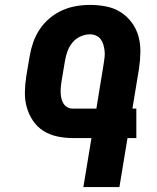

<svg xmlns="http://www.w3.org/2000/svg" viewBox="-20 -763 640 783"><path d="M320 0 353 -200H277Q245 -200 214 -206.5Q183 -213 157.5 -229Q132 -245 115 -270Q98 -295 89.5 -324.5Q81 -354 81.5 -386.5Q82 -419 87 -451L101 -534Q106 -563 115.5 -590.5Q125 -618 142 -643.5Q159 -669 183 -689Q207 -709 234 -721Q261 -733 290 -738Q319 -743 347 -743Q381 -743 413.5 -736.5Q446 -730 472 -713.5Q498 -697 517 -671.5Q536 -646 544.5 -615.5Q553 -585 552.5 -551.5Q552 -518 547 -484L520 -320H536V-200H500L467 0ZM277 -320H373L403 -504Q405 -517 406.5 -530Q408 -543 406.5 -556Q405 -569 401.5 -581Q398 -593 390.5 -603Q383 -613 371.5 -618Q360 -623 347 -623Q328 -623 308.5 -614.5Q289 -606 275.5 -589.5Q262 -573 255 -553.5Q248 -534 245 -515L231 -432Q229 -420 228 -408Q227 -396 227.5 -384Q228 -372 230.5 -361Q233 -350 239 -340.5Q245 -331 255 -325.5Q265 -320 277 -320Z"/></svg>

Font: Iosevka Heavy Extended
Style: Italic
Weight: 900
Width: 7
Italic angle: -9°
Monospace: yes
Designer: Belleve Invis
Foundry: Belleve Invis
Version: Version 32.5.0; ttfautohint (v1.8.4)